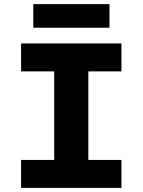

<svg xmlns="http://www.w3.org/2000/svg" viewBox="-20 -908 690 928"><path d="M242 0V-698H407V0ZM82 -698H567V-563H82ZM82 -135H567V0H82ZM141 -774V-888H509V-774Z"/></svg>

Font: Azeret Mono Thin
Style: Bold
Weight: 700
Version: Version 1.002